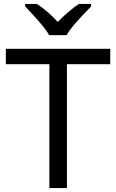

<svg xmlns="http://www.w3.org/2000/svg" viewBox="-20 -964 596 984"><path d="M323 0H233V-635H10V-714H545V-635H323ZM232 -784Q219 -807 197 -833.5Q175 -860 151 -886Q127 -912 109 -931V-944H169Q195 -927 223 -903Q251 -879 276 -852Q303 -879 331 -903Q359 -927 385 -944H447V-931Q428 -912 403.5 -886Q379 -860 356.5 -833.5Q334 -807 322 -784Z"/></svg>

Font: Noto Sans Tifinagh Rhissa Ixa
Style: Regular
Weight: 400
Designer: JamraPatel
Foundry: JamraPatel LLC
Version: Version 2.006; ttfautohint (v1.8.4.7-5d5b)